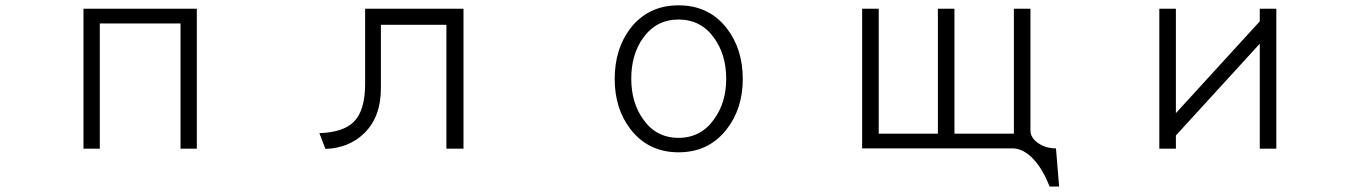

<svg xmlns="http://www.w3.org/2000/svg" viewBox="-20 -551 5040 713"><path d="M290 1H350.6V-463.9H650.4V1H710.9V-518.6H290Z M1701.2 -518.6H1335.9V-239.3Q1335.9 -140.6 1293.9 -98.6Q1254.9 -59.6 1166 -56.6L1188.5 2Q1275.4 -1 1332 -55.7Q1394.5 -116.2 1394.5 -223.6V-459H1637.7V1H1701.2Z M2500 -531.2Q2387.7 -531.2 2321.3 -446.3Q2262.7 -369.1 2262.7 -257.8Q2262.7 -147.5 2321.3 -71.3Q2387.7 14.6 2500 14.6Q2612.3 14.6 2678.7 -71.3Q2738.3 -147.5 2738.3 -257.8Q2738.3 -369.1 2678.7 -446.3Q2612.3 -531.2 2500 -531.2ZM2500 -478.5Q2583 -478.5 2631.8 -410.2Q2676.8 -347.7 2676.8 -258.8Q2676.8 -169.9 2631.8 -108.4Q2583 -39.1 2500 -39.1Q2416 -39.1 2368.2 -108.4Q2324.2 -169.9 2324.2 -258.8Q2324.2 -348.6 2368.2 -410.2Q2417 -478.5 2500 -478.5Z M3181.6 -518.6V0H3739.3Q3782.2 0 3821.3 43.9Q3853.5 80.1 3877.9 141.6H3913.1L3901.4 0Q3862.3 0 3834 -20.5Q3806.6 -40 3806.6 -66.4V-518.6H3745.1V-54.7H3524.4V-518.6H3462.9V-54.7H3243.2V-518.6Z M4658.2 -518.6V-471.7L4346.7 -130.9V-518.6H4285.2V1H4346.7V-47.9L4658.2 -388.7V1H4719.7V-518.6Z"/></svg>

Font: DotumChe
Style: Regular
Weight: 400
Monospace: yes
Version: Version 2.21